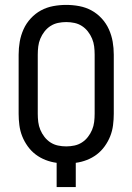

<svg xmlns="http://www.w3.org/2000/svg" viewBox="-20 -763 540 783"><path d="M211 0V-99Q188 -102 166 -110.5Q144 -119 125.5 -133Q107 -147 93 -166.5Q79 -186 70.5 -207.5Q62 -229 59 -252.5Q56 -276 56 -299V-540Q56 -567 60.5 -593Q65 -619 76 -643.5Q87 -668 105.5 -688Q124 -708 147 -720.5Q170 -733 196.5 -738Q223 -743 250 -743Q277 -743 303.5 -738Q330 -733 353 -720.5Q376 -708 394.5 -688Q413 -668 424 -643.5Q435 -619 439.5 -593Q444 -567 444 -540V-299Q444 -276 441 -252.5Q438 -229 429.5 -207.5Q421 -186 407 -166.5Q393 -147 374.5 -133Q356 -119 334 -110.5Q312 -102 289 -99V0ZM250 -166Q267 -166 283.5 -169.5Q300 -173 314 -182Q328 -191 338.5 -204.5Q349 -218 355.5 -233.5Q362 -249 364 -265.5Q366 -282 366 -299V-540Q366 -557 364 -573.5Q362 -590 355.5 -605.5Q349 -621 338.5 -634.5Q328 -648 314 -657Q300 -666 283.5 -669.5Q267 -673 250 -673Q233 -673 216.5 -669.5Q200 -666 186 -657Q172 -648 161.5 -634.5Q151 -621 144.5 -605.5Q138 -590 136 -573.5Q134 -557 134 -540V-299Q134 -282 136 -265.5Q138 -249 144.5 -233.5Q151 -218 161.5 -204.5Q172 -191 186 -182Q200 -173 216.5 -169.5Q233 -166 250 -166Z"/></svg>

Font: Iosevka www.saffi
Style: Regular
Weight: 400
Monospace: yes
Designer: Belleve Invis
Foundry: Belleve Invis
Version: Version 22.0.2; ttfautohint (v1.8.3)